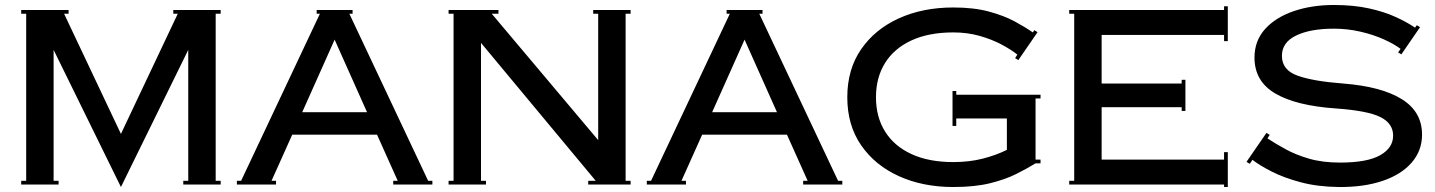

<svg xmlns="http://www.w3.org/2000/svg" viewBox="-20 -740 5753 770"><path d="M65 0V-15H85V-685H65V-700H255V-685H237L465 -203L693 -685H675V-700H865V-685H845V-15H865V0H715V-15H735V-540L465 10L195 -540V-15H215V0Z M930 0V-15H947L1263 -685H1250V-700H1394V-685H1381L1697 -15H1714V0H1557V-15H1575L1492 -200H1152L1069 -15H1087V0ZM1322 -581 1192 -290H1452Z M1779 0V-15H1799V-685H1779V-700H1979V-685H1952L2379 -178V-685H2359V-700H2509V-685H2489V-15H2509V0H2339V-15H2369L1909 -568V-15H1929V0Z M2574 0V-15H2591L2907 -685H2894V-700H3038V-685H3025L3341 -15H3358V0H3201V-15H3219L3136 -200H2796L2713 -15H2731V0ZM2966 -581 2836 -290H3096Z M3493 -350Q3493 -271 3529.5 -212.5Q3566 -154 3635.5 -122Q3705 -90 3803 -90Q3868 -90 3922 -104Q3976 -118 4018 -139V-265H3815V-235H3800V-375H3815V-360H4153V-345H4133V-100H4153V-85H4133Q4099 -64 4055 -42Q4011 -20 3950 -5Q3889 10 3803 10Q3681 10 3585 -33.5Q3489 -77 3433.5 -157.5Q3378 -238 3378 -350Q3378 -462 3433.5 -542.5Q3489 -623 3585 -666.5Q3681 -710 3803 -710Q3886 -710 3946.5 -693.5Q4007 -677 4049.5 -654Q4092 -631 4122 -610L4128 -619L4141 -611L4064 -499L4051 -507L4060 -521Q4035 -541 3996.5 -561.5Q3958 -582 3909 -596Q3860 -610 3803 -610Q3705 -610 3635.5 -578Q3566 -546 3529.5 -487.5Q3493 -429 3493 -350Z M4268 0V-15H4288V-685H4268V-700H4889V-715H4904V-575H4889V-600H4398V-405H4719V-420H4734V-295H4719V-310H4398V-100H4889V-130H4904V10H4889V0Z M5059 -207 5072 -199 5063 -185Q5095 -164 5136 -141.5Q5177 -119 5230.5 -103.5Q5284 -88 5354 -88Q5463 -88 5515 -117.5Q5567 -147 5567 -196Q5567 -245 5516 -270.5Q5465 -296 5338 -305Q5178 -316 5094.5 -365Q5011 -414 5011 -509Q5011 -576 5053 -623Q5095 -670 5167.5 -695Q5240 -720 5329 -720Q5408 -720 5469.5 -706.5Q5531 -693 5577 -672Q5623 -651 5655 -629L5662 -639L5675 -631L5600 -522L5587 -530L5597 -544Q5572 -563 5530 -582Q5488 -601 5436 -613Q5384 -625 5329 -625Q5235 -625 5178 -597.5Q5121 -570 5121 -516Q5121 -459 5184 -436.5Q5247 -414 5367 -405Q5520 -393 5601.5 -342.5Q5683 -292 5683 -200Q5683 -136 5641.5 -88Q5600 -40 5524.5 -14.5Q5449 11 5349 10Q5264 9 5196.5 -9Q5129 -27 5080 -52Q5031 -77 5003 -99L4992 -83L4979 -91Z"/></svg>

Font: Copperplate CC
Style: Regular
Weight: 400
Designer: indestructible type*
Foundry: Cowboy Collective
Version: Version 1.000